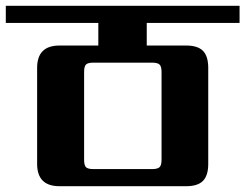

<svg xmlns="http://www.w3.org/2000/svg" viewBox="-40 -642 846 662"><path d="M517 -91V-394Q517 -413 510 -419.5Q503 -426 484 -426H282Q263 -426 256.5 -419.5Q250 -413 250 -394V-91Q250 -72 256.5 -65.5Q263 -59 282 -59H484Q503 -59 510 -65.5Q517 -72 517 -91ZM786 -563H466V-485H602Q642 -485 660 -466.5Q678 -448 678 -408V-77Q678 -37 660 -18.5Q642 0 602 0H165Q88 0 88 -77V-408Q88 -485 165 -485H299V-563H-20V-622H786Z"/></svg>

Font: Sarpanch
Style: Bold
Weight: 700
Designer: Manushi Parikh (Devanagari and Latin), Jyotish Sonowal (Devanagari)
Foundry: Indian Type Foundry
Version: Version 2.004;PS 1.0;hotconv 1.0.78;makeotf.lib2.5.61930; tt